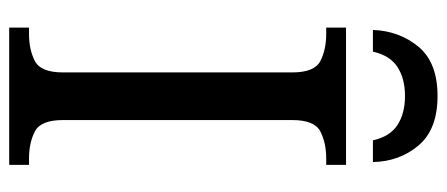

<svg xmlns="http://www.w3.org/2000/svg" viewBox="-290 -658 948 407"><g transform="rotate(90 183.5 -454.0)"><path d="M38 0V-42H51Q85 -42 109 -54.5Q133 -67 133 -114V-600Q133 -647 109 -659.5Q85 -672 51 -672H38V-714H329V-672H316Q282 -672 258 -659.5Q234 -647 234 -600V-114Q234 -67 258 -54.5Q282 -42 316 -42H329V0ZM43 -771Q45 -827 78.5 -867.5Q112 -908 183 -908Q254 -908 288 -867.5Q322 -827 323 -771H277Q269 -807 244.5 -823Q220 -839 183 -839Q146 -839 121.5 -823Q97 -807 89 -771Z"/></g></svg>

Font: NotoSerif-Regular
Style: Regular
Weight: 400
Designer: Monotype Design Team
Foundry: Monotype Imaging Inc.
Version: Version 2.007; ttfautohint (v1.8) -l 8 -r 50 -G 200 -x 14 -D